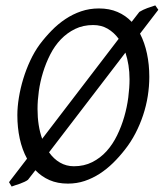

<svg xmlns="http://www.w3.org/2000/svg" viewBox="-20 -661 603 707"><path d="M529.8 -377.9Q529.8 -343.3 524.2 -307.6Q518.6 -272 507.1 -237.3Q495.6 -202.6 478.8 -170.2Q461.9 -137.7 439.9 -109.9Q419.4 -83.5 396.2 -60.8Q373 -38.1 346.9 -21.2Q320.8 -4.4 291.7 5.4Q262.7 15.1 230 15.1Q191.9 15.1 162.4 2.2Q132.8 -10.7 110.4 -34.2L83 1Q78.1 4.9 70.3 8.5Q62.5 12.2 53.7 15.4Q44.9 18.6 36.6 21L22.9 25.9L13.2 9.8L79.6 -76.7Q61.5 -109.9 52.7 -150.6Q43.9 -191.4 43.9 -236.8Q43.9 -267.6 49.6 -302Q55.2 -336.4 65.7 -370.8Q76.2 -405.3 91.3 -437.7Q106.4 -470.2 126 -497.1Q146.5 -524.4 170.2 -548.6Q193.8 -572.8 220.9 -590.8Q248 -608.9 278.8 -619.4Q309.6 -629.9 344.2 -629.9Q382.8 -629.9 412.8 -616.9Q442.9 -604 464.8 -580.6L493.2 -617.2Q506.8 -625.5 522.7 -631.3Q538.6 -637.2 551.8 -641.1L563 -625L495.6 -537.1Q512.7 -503.9 521.2 -463.6Q529.8 -423.3 529.8 -377.9ZM118.2 -259.8Q118.2 -197.3 135.3 -149.9L417 -518.1Q399.9 -541.5 376.5 -555.2Q353 -568.8 323.2 -568.8Q286.1 -568.8 256.6 -554.4Q227.1 -540 204.1 -516.1Q181.2 -492.2 165 -460.4Q148.9 -428.7 138.4 -394.5Q127.9 -360.4 123 -325.4Q118.2 -290.5 118.2 -259.8ZM457 -369.1Q457 -396 453.1 -420.7Q449.2 -445.3 441.9 -467.3L160.6 -100.1Q177.7 -75.7 200.9 -62.3Q224.1 -48.8 252 -48.8Q289.6 -48.8 319.6 -64Q349.6 -79.1 372.3 -104.2Q395 -129.4 411.1 -162.4Q427.2 -195.3 437.5 -231Q447.8 -266.6 452.4 -302.5Q457 -338.4 457 -369.1Z"/></svg>

Font: Gentium Plus Am
Style: Italic
Weight: 400
Italic angle: -8°
Designer: J. Victor Gaultney, Annie Olsen, Iska Routamaa, Becca Hirsbrunner
Foundry: SIL International
Version: Version 5.000